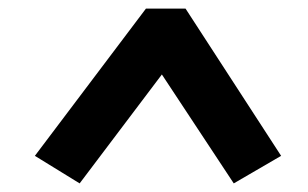

<svg xmlns="http://www.w3.org/2000/svg" viewBox="-20 -732 715 446"><path d="M633 -370 523 -306 356 -559 165 -306 61 -370 319 -712H411Z"/></svg>

Font: Literata ExtraBold
Style: Italic
Weight: 800
Italic angle: -2°
Designer: Latin by Veronika Burian and Jose Scaglione. Greek by Irene Vlachou. Cyrillic by Vera Evstafieva
Foundry: TypeTogether
Version: Version 3.002